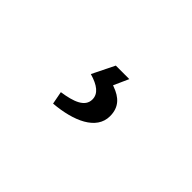

<svg xmlns="http://www.w3.org/2000/svg" viewBox="-27 -190 593 593"><g transform="rotate(45 269.5 107.0)"><path d="M269 122C269 155 232 168 184 175L192 217C275 210 344 180 344 120C344 80 321 60 288 48L283 46L305 -3H246L210 70C248 81 269 97 269 122Z"/></g></svg>

Font: Falling Sky
Style: Light
Weight: 400
Designer: Paul D. Hunt
Foundry: Adobe Systems Incorporated
Version: Version 1.02